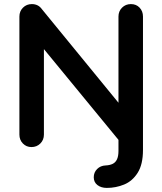

<svg xmlns="http://www.w3.org/2000/svg" viewBox="-20 -720 795 940"><path d="M503 200Q475 200 457 186Q439 172 439 148Q439 124 455.5 107.5Q472 91 497 90Q518 89 532 82Q546 75 553 59.5Q560 44 560 19V-54L566 -28L179 -499L195 -498V-61Q195 -35 177.5 -17.5Q160 0 134 0Q109 0 92 -17.5Q75 -35 75 -61V-639Q75 -665 92.5 -682.5Q110 -700 136 -700Q151 -700 163.5 -694Q176 -688 186 -674L578 -195L560 -187V-639Q560 -665 577.5 -682.5Q595 -700 621 -700Q647 -700 663.5 -682.5Q680 -665 680 -639V-50V14Q680 85 654 126Q628 167 587.5 183.5Q547 200 503 200Z"/></svg>

Font: Quicksand Light
Style: Bold
Weight: 700
Version: Version 3.004